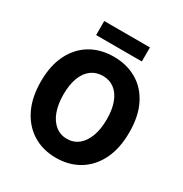

<svg xmlns="http://www.w3.org/2000/svg" viewBox="-188 -958 1061 1113"><g transform="rotate(30 342.0 -401.5)"><path d="M342 12Q254 12 187.5 -29Q121 -70 83.5 -146Q46 -222 46 -329Q46 -435 83.5 -510Q121 -585 187.5 -624.5Q254 -664 342 -664Q430 -664 497 -624.5Q564 -585 601 -510Q638 -435 638 -329Q638 -222 601 -146Q564 -70 497 -29Q430 12 342 12ZM342 -115Q387 -115 419.5 -141.5Q452 -168 469.5 -216Q487 -264 487 -329Q487 -394 469.5 -440.5Q452 -487 419.5 -511.5Q387 -536 342 -536Q298 -536 265 -511.5Q232 -487 214.5 -440.5Q197 -394 197 -329Q197 -264 214.5 -216Q232 -168 265 -141.5Q298 -115 342 -115ZM189 -721V-815H495V-721Z"/></g></svg>

Font: Source Sans 3
Style: Bold
Weight: 700
Designer: Paul D. Hunt
Foundry: Adobe
Version: Version 3.052;hotconv 1.1.0;makeotfexe 2.6.0